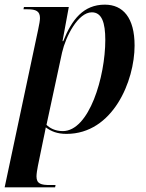

<svg xmlns="http://www.w3.org/2000/svg" viewBox="-34 -566 627 826"><path d="M130 -438 -14 240H203L205 230H181C143 230 123 225 123 193C123 182 126 163 129 148L152 36C157 14 159 2 163 -18C186 -1 212 10 252 10C452 10 545 -218 545 -370C545 -490 495 -546 417 -546C325 -546 275 -482 238 -389H235L262 -536H69L67 -526H84C121 -526 138 -518 138 -488C138 -479 135 -461 130 -438ZM236 -2C202 -2 179 -16 166 -29L233 -340C249 -410 302 -513 361 -513C404 -513 419 -469 419 -394C419 -236 350 -2 236 -2Z"/></svg>

Font: Noto Serif Display SemiCondensed SemiBold
Style: Italic
Weight: 600
Width: 4
Italic angle: -12°
Designer: Monotype Design Team
Foundry: Monotype Imaging Inc.
Version: Version 2.009